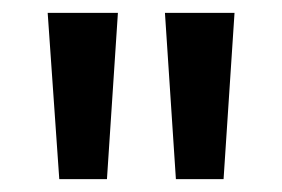

<svg xmlns="http://www.w3.org/2000/svg" viewBox="-20 -734 438 298"><path d="M163 -714 146 -456H72L54 -714ZM344 -714 327 -456H253L236 -714Z"/></svg>

Font: Noto Sans ExtraCondensed Medium
Style: Regular
Weight: 500
Width: 2
Designer: Monotype Design Team
Foundry: Monotype Imaging Inc.
Version: Version 2.013; ttfautohint (v1.8.4.7-5d5b)